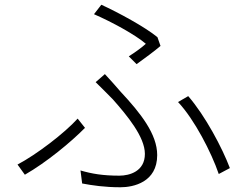

<svg xmlns="http://www.w3.org/2000/svg" viewBox="-20 -777 1040 811"><path d="M557 -506C592 -531 636 -564 658 -583L645 -620C591 -664 480 -724 408 -757L377 -717C453 -684 552 -630 596 -592C581 -578 551 -556 524 -539ZM327 -2C369 6 422 14 489 14C543 14 644 -7 644 -122C644 -210 575 -298 490 -389C468 -414 444 -442 423 -464L384 -430C408 -406 437 -378 457 -357C517 -289 592 -199 592 -127C592 -53 527 -35 484 -35C414 -35 368 -43 320 -57ZM951 -67C919 -152 847 -288 775 -371L732 -346C801 -273 873 -133 904 -42ZM339 -237 308 -276C253 -215 134 -124 54 -82L85 -39C176 -91 280 -177 339 -237Z"/></svg>

Font: Noto Sans JP Light
Style: Regular
Weight: 300
Designer: Ryoko NISHIZUKA (kana & ideographs); Paul D. Hunt (Latin, Greek & Cyrillic); Wenlong ZHANG (bopomofo); Sandoll Communica
Foundry: Adobe Systems Incorporated
Version: Version 1.004;PS 1.004;hotconv 1.0.82;makeotf.lib2.5.63406